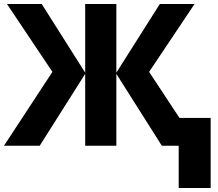

<svg xmlns="http://www.w3.org/2000/svg" viewBox="-21 -734 1100 967"><path d="M730 -372 883 -140H1040V213H879V0H794L565 -362V0H408V-362L179 0H-1L243 -372L14 -714H189L408 -368V-714H565V-368L784 -714H959Z"/></svg>

Font: Noto Sans UI ExtraBold
Style: Regular
Weight: 800
Designer: Monotype Design Team
Foundry: Monotype Imaging Inc.
Version: Version 1.001